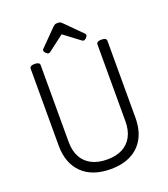

<svg xmlns="http://www.w3.org/2000/svg" viewBox="-217 -1420 1392 1589"><g transform="rotate(-20 479.0 -625.0)"><path d="M481 19Q401 19 338 -3Q275 -25 231 -68Q187 -111 164 -172Q141 -233 141 -311V-988Q141 -1002 152 -1008.5Q163 -1015 185 -1015Q207 -1015 218 -1008.5Q229 -1002 229 -988V-311Q229 -234 258.5 -179Q288 -124 344.5 -95Q401 -66 481 -66Q561 -66 616 -95Q671 -124 700 -179Q729 -234 729 -311V-988Q729 -1002 740 -1008.5Q751 -1015 773 -1015Q817 -1015 817 -988V-311Q817 -207 777 -133Q737 -59 662 -20Q587 19 481 19ZM325 -1058Q315 -1058 302.5 -1070Q290 -1082 290 -1092Q290 -1095 290 -1099Q290 -1103 296 -1108L435 -1249Q442 -1256 451 -1262.5Q460 -1269 479 -1269Q498 -1269 506.5 -1262.5Q515 -1256 522 -1249L663 -1108Q668 -1103 668.5 -1099Q669 -1095 669 -1092Q669 -1082 656.5 -1070Q644 -1058 634 -1058Q627 -1058 622 -1061.5Q617 -1065 609 -1071L479 -1169L350 -1071Q343 -1065 337 -1061.5Q331 -1058 325 -1058Z"/></g></svg>

Font: Playwrite PE
Style: Regular
Weight: 400
Designer: Veronika Burian, José Scaglione
Foundry: TypeTogether
Version: Version 1.002